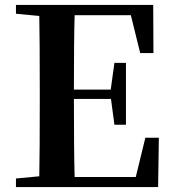

<svg xmlns="http://www.w3.org/2000/svg" viewBox="-20 -762 708 782"><path d="M572 -201H627L624 0H45V-35L140 -44Q142 -143 142 -346V-395Q142 -596 140 -697L45 -706V-742H604L605 -546H551L513 -700H284Q281 -602 281 -397H431L446 -506H493V-254H446L432 -359H281Q281 -143 284 -41H533Z"/></svg>

Font: Swei Spring CJKtc
Style: Bold
Weight: 700
Version: Version 1.021